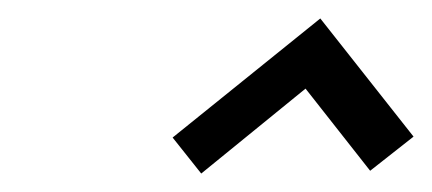

<svg xmlns="http://www.w3.org/2000/svg" viewBox="-20 -920 468 208"><path d="M428 -772 327 -900 167 -771 198 -732 311 -824 381 -735Z"/></svg>

Font: Advent Pro
Style: Italic
Weight: 400
Italic angle: -12°
Designer: VivaRado, Andreas Kalpakidis
Foundry: VivaRado, Andreas Kalpakidis
Version: Version 3.000